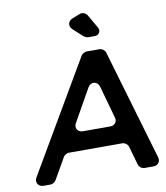

<svg xmlns="http://www.w3.org/2000/svg" viewBox="-97 -996 932 1077"><g transform="rotate(-10 369.0 -458.0)"><path d="M454 -777H492C516 -777 530 -800 518 -821L473 -899C465 -913 445 -920 430 -914L385 -896C359 -885 354 -856 375 -837L431 -786C435 -783 449 -777 454 -777ZM574 -132 604 -26C608 -12 623 0 638 0H690C715 0 731 -21 724 -45L539 -675C535 -688 520 -700 506 -700H431C421 -700 406 -691 401 -683L32 -53C17 -28 33 0 62 0H104C113 0 129 -9 134 -18L204 -140C209 -149 224 -158 234 -158H540C554 -158 570 -146 574 -132ZM491 -263H333C304 -263 288 -290 303 -315L408 -501C425 -530 463 -525 472 -493L524 -307C531 -284 515 -263 491 -263Z"/></g></svg>

Font: Trueno
Style: RoundIt
Weight: 400
Designer: Julieta Ulanovsky, Jasper
Foundry: Julieta Ulanovsky, Cannot Into Space Fonts
Version: Version 3.001